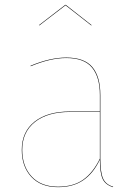

<svg xmlns="http://www.w3.org/2000/svg" viewBox="-20 -765 563 794"><path d="M448 7 447 9Q415 -1 404 -26Q393 -51 393 -105Q366 -48 324 -19.5Q282 9 220 9Q149 9 109.5 -33.5Q70 -76 70 -145Q70 -220 123 -262Q176 -304 269 -304H393V-372Q393 -446 360.5 -485.5Q328 -525 254 -525Q188 -525 107 -491L106 -493Q187 -527 254 -527Q329 -527 362 -487.5Q395 -448 395 -372V-110Q395 -53 406 -27.5Q417 -2 448 7ZM393 -109V-302H269Q177 -302 124.5 -260.5Q72 -219 72 -145Q72 -77 111 -35Q150 7 220 7Q283 7 324 -22Q365 -51 393 -109ZM141 -661 250 -745H252L359 -661L357 -660L251 -743L143 -660Z"/></svg>

Font: FiraGO Two
Style: Regular
Weight: 100
Designer: bBox Type
Foundry: bBox Type GmbH
Version: Version 1.001